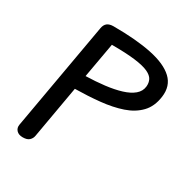

<svg xmlns="http://www.w3.org/2000/svg" viewBox="-206 -1093 1212 1259"><g transform="rotate(30 400.5 -464.0)"><path d="M139.5 0Q108 0 91.8 -17.5Q75.5 -35 80 -61L223.5 -875Q228.5 -903 245.5 -915.8Q262.5 -928.5 292 -928.5Q463.5 -928.5 580.5 -904.2Q697.5 -880 754 -827Q810.5 -774 798.5 -687.5Q788 -609 742.5 -561.8Q697 -514.5 625.2 -490.2Q553.5 -466 464.2 -457Q375 -448 277 -446.5L207.5 -50.5Q204 -29.5 188.2 -14.8Q172.5 0 139.5 0ZM296 -554Q371 -556 438 -564Q505 -572 557.2 -588Q609.5 -604 640.8 -630.2Q672 -656.5 676 -694.5Q679 -723 667.5 -745.8Q656 -768.5 621 -784.8Q586 -801 518.8 -809.5Q451.5 -818 343 -818Z"/></g></svg>

Font: Edu AU VIC WA NT Hand SemiBold
Style: Regular
Weight: 600
Version: Version 1.001